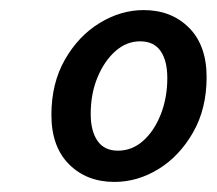

<svg xmlns="http://www.w3.org/2000/svg" viewBox="-20 -738 430 381"><path d="M207 -377Q152 -377 117 -412Q82 -447 82 -510Q82 -573 109 -620Q136 -667 178 -692.5Q220 -718 265 -718Q320 -718 355 -683Q390 -648 390 -585Q390 -522 363 -475Q336 -428 294.5 -402.5Q253 -377 207 -377ZM214 -439Q242 -439 264 -458.5Q286 -478 299 -511Q312 -544 312 -583Q312 -618 298.5 -637Q285 -656 258 -656Q231 -656 209 -636.5Q187 -617 173.5 -584.5Q160 -552 160 -512Q160 -478 173.5 -458.5Q187 -439 214 -439Z"/></svg>

Font: Source Sans 3 Semibold
Style: Italic
Weight: 600
Italic angle: -11°
Designer: Paul D. Hunt
Foundry: Adobe
Version: Version 3.052;hotconv 1.1.0;makeotfexe 2.6.0